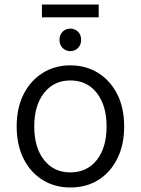

<svg xmlns="http://www.w3.org/2000/svg" viewBox="-20 -820 625 852"><path d="M292 12Q223 12 169 -21.5Q115 -55 84.5 -116Q54 -177 54 -259Q54 -341 84.5 -401.5Q115 -462 169 -496Q223 -530 292 -530Q362 -530 416 -496Q470 -462 500.5 -401.5Q531 -341 531 -259Q531 -177 500.5 -116Q470 -55 416.5 -21.5Q363 12 292 12ZM292 -55Q366 -55 409.5 -110Q453 -165 453 -259Q453 -352 409.5 -407.5Q366 -463 292 -463Q219 -463 175.5 -407.5Q132 -352 132 -259Q132 -165 175.5 -110Q219 -55 292 -55ZM166 -743V-800H418V-743ZM292 -593Q272 -593 258 -607Q244 -621 244 -643Q244 -666 258 -679.5Q272 -693 292 -693Q312 -693 326 -679.5Q340 -666 340 -643Q340 -621 326 -607Q312 -593 292 -593Z"/></svg>

Font: Ubuntu Sans
Style: Regular
Weight: 400
Designer: Dalton Maag Ltd
Foundry: Dalton Maag Ltd
Version: Version 1.006; ttfautohint (v1.8.4.7-5d5b)